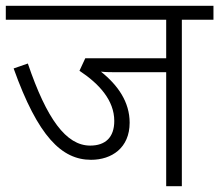

<svg xmlns="http://www.w3.org/2000/svg" viewBox="-20 -642 756 662"><path d="M607 -574H716V-622H0V-574H553V-441H274L254 -398C322 -353 374 -296 374 -225C374 -168 343 -140 291 -140C208 -140 141 -232 76 -423L27 -406C111 -171 193 -91 294 -91C365 -91 427 -132 427 -219C427 -290 387 -348 328 -395C344 -393 366 -393 390 -393H553V0H607Z"/></svg>

Font: Noto Sans Devanagari UI Light
Style: Regular
Weight: 300
Designer: Jelle Bosma - Monotype Design Team
Foundry: Monotype Imaging Inc.
Version: Version 2.004